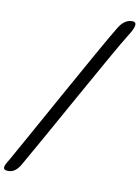

<svg xmlns="http://www.w3.org/2000/svg" viewBox="-188 -962 875 1204"><g transform="rotate(10 249.5 -360.0)"><path d="M-50.8 93.8C-70.3 127 -102.1 169.9 -49.8 169.9C-19.5 169.9 4.4 155.3 28.3 114.3C114.7 -33.7 485.8 -707.5 540.5 -791.5C578.6 -850.1 593.3 -890.1 553.7 -890.1C520 -890.1 492.7 -869.1 471.2 -835C398.9 -719.7 -8.8 22 -50.8 93.8Z"/></g></svg>

Font: Courgette
Style: Regular
Weight: 400
Designer: Karolina Lach
Foundry: Karolina Lach
Version: Version 1.002